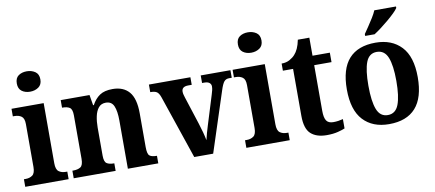

<svg xmlns="http://www.w3.org/2000/svg" viewBox="-69 -1029 2941 1299"><g transform="rotate(-10 1401.0 -379.0)"><path d="M160 -628Q126 -628 103 -645Q80 -662 80 -698Q80 -735 103 -751.5Q126 -768 160 -768Q193 -768 217.5 -751.5Q242 -735 242 -698Q242 -662 217.5 -645Q193 -628 160 -628ZM15 0V-52H27Q55 -52 74 -66Q93 -80 93 -123V-417Q93 -457 74 -470.5Q55 -484 27 -484H15V-536H236V-123Q236 -80 255 -66Q274 -52 302 -52H313V0Z M348 0V-52H354Q385 -52 404 -64Q423 -76 423 -121V-419Q423 -461 405.5 -472.5Q388 -484 357 -484H353V-536H551L563 -464H568Q590 -505 622.5 -527Q655 -549 711 -549Q785 -549 824.5 -503Q864 -457 864 -355V-123Q864 -76 878.5 -64Q893 -52 925 -52H929V0H720V-331Q720 -395 705 -430.5Q690 -466 650 -466Q618 -466 600 -444Q582 -422 574.5 -386.5Q567 -351 567 -310V-117Q567 -75 584 -63.5Q601 -52 632 -52H636V0Z M1028 -436Q1018 -465 1004 -474.5Q990 -484 959 -484V-536H1244V-484H1220Q1175 -484 1175 -449Q1175 -438 1178 -427.5Q1181 -417 1184 -407L1245 -218Q1267 -150 1277 -98Q1281 -118 1289 -145.5Q1297 -173 1305 -199L1366 -396Q1371 -412 1374 -424.5Q1377 -437 1377 -450Q1377 -465 1365.5 -474.5Q1354 -484 1330 -484H1315V-536H1519V-484H1500Q1479 -484 1466.5 -469.5Q1454 -455 1440 -411L1306 0H1176Z M1679 -628Q1645 -628 1622 -645Q1599 -662 1599 -698Q1599 -735 1622 -751.5Q1645 -768 1679 -768Q1712 -768 1736.5 -751.5Q1761 -735 1761 -698Q1761 -662 1736.5 -645Q1712 -628 1679 -628ZM1534 0V-52H1546Q1574 -52 1593 -66Q1612 -80 1612 -123V-417Q1612 -457 1593 -470.5Q1574 -484 1546 -484H1534V-536H1755V-123Q1755 -80 1774 -66Q1793 -52 1821 -52H1832V0Z M2086 10Q2015 10 1976.5 -25Q1938 -60 1938 -148V-471H1868V-520Q1900 -520 1923.5 -533Q1947 -546 1961 -562Q1975 -577 1986 -601Q1997 -625 2004 -660H2083V-536H2202V-471H2083V-157Q2083 -111 2096.5 -90Q2110 -69 2144 -69Q2162 -69 2179 -71.5Q2196 -74 2211 -78V-14Q2196 -7 2163 1.5Q2130 10 2086 10Z M2514 10Q2401 10 2336.5 -59.5Q2272 -129 2272 -270Q2272 -411 2334 -480Q2396 -549 2517 -549Q2629 -549 2694 -480Q2759 -411 2759 -270Q2759 -129 2697 -59.5Q2635 10 2514 10ZM2516 -52Q2569 -52 2590.5 -107.5Q2612 -163 2612 -270Q2612 -377 2590 -431.5Q2568 -486 2515 -486Q2462 -486 2441 -431.5Q2420 -377 2420 -270Q2420 -163 2441.5 -107.5Q2463 -52 2516 -52ZM2457 -619Q2471 -639 2488.5 -665Q2506 -691 2522.5 -717.5Q2539 -744 2548 -766H2697V-756Q2689 -743 2669 -723.5Q2649 -704 2623 -682Q2597 -660 2570.5 -640Q2544 -620 2522 -606H2457Z"/></g></svg>

Font: Noto Serif Sinhala SemiCondensed
Style: Bold
Weight: 700
Width: 4
Designer: Jelle Bosma - Monotype Design Team
Foundry: Monotype Imaging Inc.
Version: Version 2.007; ttfautohint (v1.8.4.7-5d5b)